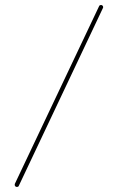

<svg xmlns="http://www.w3.org/2000/svg" viewBox="-20 -614 466 758"><path d="M379.4 -594.2H378.9C375 -594.2 372.1 -592.3 371.1 -589.4L38.6 111.8C38.1 112.8 38.1 113.8 38.1 115.7C38.1 117.7 38.6 119.6 40.5 121.6C42 123 43.9 124 46.4 124C50.3 124 53.2 122.6 54.2 119.6L386.2 -582C387.2 -583.5 387.2 -585 387.2 -585.9C387.2 -587.9 386.7 -589.8 384.8 -591.8C383.3 -593.3 381.3 -594.2 379.4 -594.2Z"/></svg>

Font: Mill
Style: Thin
Weight: 100
Version: Version 001.000